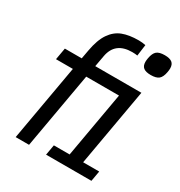

<svg xmlns="http://www.w3.org/2000/svg" viewBox="-185 -918 977 1045"><g transform="rotate(30 304.0 -396.0)"><path d="M150.5 -477H44.5L57.5 -551H163.5L173.5 -606Q186.5 -678.5 214.2 -719Q242 -759.5 283 -775.2Q324 -791 384 -791Q397 -791 406.5 -789.8Q416 -788.5 427.5 -786.5L418 -715.5Q403.5 -718 385 -718Q278 -718 261 -620L248.5 -551H538.5L453 -65H554L542.5 0H257.5L269 -65H368L440.5 -477H234.5L150.5 0H66.5ZM473 -708.5Q473 -718 475.5 -732Q481.5 -765.5 497.2 -778.8Q513 -792 547 -792Q578.5 -792 593.2 -780.5Q608 -769 608 -743.5Q608 -734 605.5 -720Q599.5 -686.5 583.8 -673.2Q568 -660 534 -660Q502.5 -660 487.8 -671.5Q473 -683 473 -708.5Z"/></g></svg>

Font: JuliaMono
Style: Italic
Weight: 400
Italic angle: -9°
Monospace: yes
Designer: cormullion
Foundry: corm
Version: Version 0.057; ttfautohint (v1.8.4)